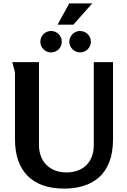

<svg xmlns="http://www.w3.org/2000/svg" viewBox="-20 -1097 747 1128"><path d="M387 -1077 318 -952H411L522 -1077ZM343 -852C343 -887 315 -915 280 -915C245 -915 217 -887 217 -852C217 -817 245 -789 280 -789C315 -789 343 -817 343 -852ZM514 -852C514 -887 485 -915 450 -915C416 -915 387 -886 387 -852C387 -818 416 -789 450 -789C485 -789 514 -817 514 -852ZM209 -732H52L68 -672V-278C68 -92 170 11 356 11C519 11 644 -68 644 -278V-732H531V-245C531 -145 469 -84 370 -84C273 -84 209 -147 209 -245Z"/></svg>

Font: Rosario
Style: Bold
Weight: 700
Designer: Hector Gatti
Foundry: Omnibus Type
Version: Version 1.100